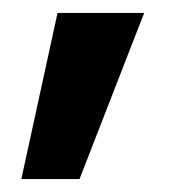

<svg xmlns="http://www.w3.org/2000/svg" viewBox="-20 -154 263 297"><path d="M13 123 69 -134H203L103 123Z"/></svg>

Font: DM Sans 36pt ExtraBold
Style: Regular
Weight: 800
Designer: Colophon Foundry, Jonny Pinhorn
Foundry: Colophon Foundry
Version: Version 4.004;gftools[0.9.30]